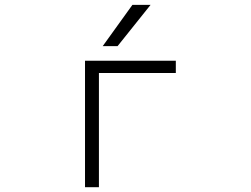

<svg xmlns="http://www.w3.org/2000/svg" viewBox="-20 -774 1040 795"><path d="M389.6 1H332V-522.5H708V-471.7H389.6ZM466.8 -583H405.3L528.3 -753.9H603.5Z"/></svg>

Font: Gen Shin Gothic Monospace Light
Style: Regular
Weight: 300
Designer: [Source Han Sans]
Ryoko NISHIZUKA  (kana & ideographs); Paul D. Hunt (Latin, Greek & Cyrillic); Wenlong ZHANG  (bopomofo
Version: Version 1.002.20150607